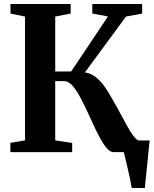

<svg xmlns="http://www.w3.org/2000/svg" viewBox="-20 -763 770 963"><path d="M640.5 180Q638 162.5 632.8 137Q627.5 111.5 621.2 84.8Q615 58 609.5 35Q604 12 600.5 -1L568 -58.5H730.5Q728.5 -42 726.2 -17.5Q724 7 721.2 35Q718.5 63 715.5 90.5Q712.5 118 710.2 141.5Q708 165 706.5 180ZM32 0V-46.5L105.5 -59V-680L32.5 -695V-743H334.5V-695L257 -680V-404.5H337L521.5 -680.5L443 -695V-743H693V-695L612 -680L406 -400Q435.5 -395 458.8 -377.2Q482 -359.5 502.2 -332Q522.5 -304.5 542.5 -267.5Q563 -232.5 581.8 -197Q600.5 -161.5 617.5 -131.2Q634.5 -101 649.5 -81.2Q664.5 -61.5 676.5 -57.5L713.5 -46.5V0H549.5Q533 0 516.8 -18.2Q500.5 -36.5 483.8 -66.8Q467 -97 450.2 -133.8Q433.5 -170.5 416.5 -207Q398.5 -245.5 379.8 -279.8Q361 -314 341.8 -335Q322.5 -356 302.5 -356H257V-59L342 -46V0Z"/></svg>

Font: Merriweather 60pt
Style: Bold
Weight: 700
Version: Version 2.100